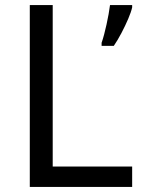

<svg xmlns="http://www.w3.org/2000/svg" viewBox="-20 -734 564 754"><path d="M97 0V-714H187V-80H499V0ZM499 -705Q495 -687 483.5 -660Q472 -633 457 -604.5Q442 -576 427 -554H379V-566Q384 -580 389 -599Q394 -618 398.5 -638.5Q403 -659 406.5 -678.5Q410 -698 412 -714H499Z"/></svg>

Font: Noto Sans Telugu
Style: Regular
Weight: 400
Designer: Jelle Bosma - Monotype Design Team
Foundry: Monotype Imaging Inc.
Version: Version 2.003